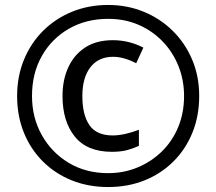

<svg xmlns="http://www.w3.org/2000/svg" viewBox="-20 -744 872 774"><path d="M416 10Q336 10 269 -17Q202 -44 152.5 -93.5Q103 -143 76 -210Q49 -277 49 -357Q49 -436 76.5 -503Q104 -570 153.5 -619.5Q203 -669 270 -696.5Q337 -724 416 -724Q492 -724 558.5 -697Q625 -670 675.5 -620.5Q726 -571 754.5 -504Q783 -437 783 -357Q783 -277 756 -210Q729 -143 679.5 -93.5Q630 -44 563 -17Q496 10 416 10ZM416 -46Q479 -46 534.5 -69Q590 -92 632.5 -133.5Q675 -175 698.5 -232Q722 -289 722 -357Q722 -421 699.5 -477.5Q677 -534 635.5 -577Q594 -620 538.5 -644Q483 -668 416 -668Q327 -668 257.5 -628Q188 -588 148.5 -518Q109 -448 109 -357Q109 -270 148.5 -199.5Q188 -129 257 -87.5Q326 -46 416 -46ZM431 -132Q331 -132 281.5 -193.5Q232 -255 232 -357Q232 -422 255.5 -473Q279 -524 324 -553Q369 -582 435 -582Q500 -582 558 -552L529 -489Q479 -515 436 -515Q377 -515 344.5 -473Q312 -431 312 -357Q312 -281 340.5 -239.5Q369 -198 435 -198Q458 -198 486.5 -204.5Q515 -211 540 -221V-156Q516 -145 491 -138.5Q466 -132 431 -132Z"/></svg>

Font: Noto Sans Gurmukhi UI Medium
Style: Regular
Weight: 500
Designer: Jelle Bosma - Monotype Design Team
Foundry: Monotype Imaging Inc.
Version: Version 2.004; ttfautohint (v1.8.4.7-5d5b)